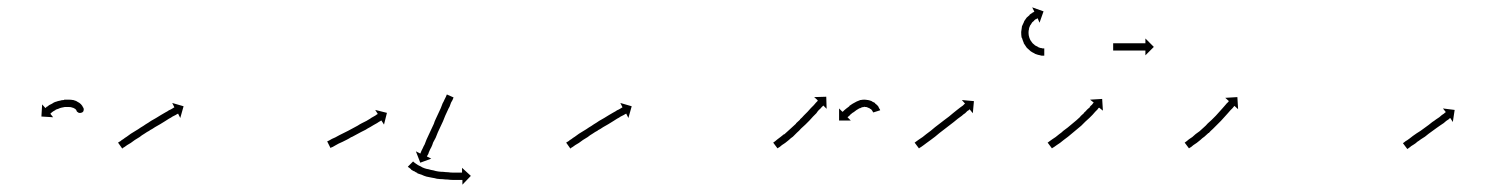

<svg xmlns="http://www.w3.org/2000/svg" viewBox="-20 -503 4116 524"><path d="M208 -206Q208 -206 208 -206Q208 -206 208 -207Q208 -207 208 -207Q208 -207 208 -207Q208 -207 208 -206Q210 -197 201 -195Q192 -193 189 -202Q189 -202 188 -202Q188 -202 188.5 -202Q189 -202 189 -202Q189 -202 189 -202Q189 -202 189 -202Q188 -203 187 -204Q187 -204 187 -204Q187 -204 187 -204Q188 -203 188 -203Q188 -203 188 -203Q186 -205 185 -206Q185 -206 185 -206Q185 -206 185 -206Q185 -206 185 -206Q185 -206 185 -206Q183 -207 181 -208Q181 -208 181 -208Q181 -208 181 -208Q181 -208 181.5 -208Q182 -208 182 -208Q179 -209 175 -210Q175 -210 175 -210Q175 -210 175 -210Q175 -210 175.5 -210Q176 -210 176 -210Q172 -211 167 -211Q167 -211 167 -211Q167 -211 167 -211Q167 -211 167 -211Q167 -211 167 -211Q162 -211 156 -211Q156 -211 156.5 -211Q157 -211 157 -211Q157 -211 157 -211Q157 -211 157 -211Q152 -210 147 -209Q147 -209 147 -209Q147 -209 147 -209Q147 -209 147 -209Q147 -209 147 -209Q143 -208 139 -206Q139 -206 139 -206Q139 -206 139 -206Q139 -206 139 -206Q139 -206 139 -206Q135 -205 131 -203Q131 -203 131 -203Q131 -203 131 -203Q131 -203 131.5 -203Q132 -203 132 -203Q128 -201 125 -199Q125 -199 125 -199Q125 -199 125 -199Q125 -199 125 -199Q125 -199 125 -199Q123 -197 121 -196Q121 -196 121 -196Q121 -196 121 -196Q121 -196 121 -196Q121 -196 121 -196Q119 -194 118 -193Q118 -193 118 -193Q118 -193 118 -193Q118 -193 118 -193Q118 -193 118 -193Q117 -193 117 -193L125 -183L93 -185L95 -218L104 -208Q104 -208 105 -209Q105 -209 105 -209Q105 -209 105 -209Q105 -209 105 -209Q105 -209 105 -209Q106 -210 108 -212Q108 -212 108 -212Q108 -212 109 -212Q109 -212 109 -212Q109 -212 109 -212Q111 -214 114 -216Q114 -216 114 -216Q114 -216 114 -216Q114 -216 114 -216Q114 -216 114 -216Q118 -218 122 -220Q122 -220 122 -220Q122 -220 122 -220Q122 -220 122 -220Q122 -220 122 -220Q126 -223 131 -225Q131 -225 131 -225Q131 -225 131 -225Q131 -225 131.5 -225Q132 -225 132 -225Q137 -227 142 -228Q142 -228 142 -228Q142 -228 142 -228Q142 -228 142.5 -228Q143 -228 143 -228Q148 -230 154 -230Q154 -230 154.5 -230Q155 -230 155 -230Q155 -231 155 -231Q155 -231 155 -231Q161 -231 168 -231Q168 -231 168 -231Q168 -231 168 -231Q168 -231 168 -231Q168 -231 168 -231Q174 -231 179 -230Q179 -230 179 -230Q179 -230 180 -230Q180 -230 180 -230Q180 -230 180 -230Q185 -228 189 -227Q189 -227 189 -226.5Q189 -226 190 -226Q190 -226 190 -226Q190 -226 190 -226Q194 -224 197 -222Q197 -222 197 -222Q197 -222 197 -222Q197 -222 197.5 -221.5Q198 -221 198 -221Q201 -219 203 -216Q203 -216 203 -216Q203 -216 203 -216Q203 -216 203 -216Q203 -216 203 -216Q205 -214 206 -211Q206 -211 206 -211Q206 -211 206 -211Q206 -211 206 -211Q206 -211 206 -211Q207 -209 208 -208Q211 -199 200 -197Q190 -194 188 -203Q188 -204 188 -204Q188 -204 188 -204.5Q188 -205 188 -205Q188 -205 188 -205Q188 -205 188 -205Q188 -206 188 -207H208Q208 -207 208 -206Z M304 -115Q306 -116 309 -118Q312 -121 316 -123Q321 -127 326 -130Q331 -134 337 -138Q343 -142 350 -146Q357 -150 364 -155Q371 -159 378 -164Q385 -168 392 -173Q399 -177 406 -181Q413 -185 419 -189Q426 -193 431 -196Q437 -199 441 -202Q446 -204 449 -206Q452 -208 454 -209Q455 -210 456 -210L450 -222L481 -213L472 -181L466 -193Q465 -192 464 -192Q462 -191 459 -189Q455 -187 451 -185Q447 -182 441 -179Q436 -176 430 -172Q423 -168 417 -164Q410 -160 403 -156Q396 -151 388 -147H389Q381 -143 374 -138Q367 -134 361 -129Q354 -125 348 -121Q342 -117 337 -113Q332 -110 327 -107Q323 -104 320 -102Q317 -100 315 -99Q314 -98 314 -97L302 -114Q303 -114 304 -115Z M875 -118Q877 -119 879 -120Q882 -122 886 -124Q890 -126 895 -128Q900 -131 906 -134Q912 -137 918 -140Q924 -143 930 -146Q937 -150 943 -153Q950 -157 956 -160Q962 -164 968 -167Q974 -170 980 -173Q985 -176 990 -179Q994 -182 998 -184Q1002 -186 1005 -188Q1007 -190 1009 -191Q1010 -191 1011 -192L1004 -203L1036 -195L1028 -163L1021 -174Q1020 -174 1020 -174Q1018 -172 1015 -171Q1012 -169 1009 -167Q1005 -165 1000 -162Q995 -159 990 -156Q984 -153 978 -149Q972 -146 966 -143Q959 -139 953 -136Q946 -132 940 -129H939Q933 -125 927 -122Q921 -119 915 -116Q909 -113 904 -111Q899 -108 895 -106Q891 -104 888 -102Q885 -101 883 -100Q883 -100 882 -99L873 -117Q874 -118 875 -118ZM1217 -235Q1216 -233 1215 -230Q1213 -227 1211 -223Q1209 -218 1207 -212Q1204 -207 1201 -200Q1198 -194 1195 -187Q1192 -180 1189 -172Q1185 -164 1182 -157Q1178 -149 1175 -142Q1172 -134 1169 -127Q1165 -120 1162 -114Q1160 -107 1157 -101Q1154 -96 1152 -91Q1150 -87 1149 -83Q1147 -80 1146 -78Q1146 -77 1145 -76L1157 -70L1127 -59L1115 -90L1127 -84Q1128 -85 1128 -86Q1129 -88 1130 -91Q1132 -95 1134 -99Q1136 -104 1139 -109Q1141 -115 1144 -122Q1147 -128 1150 -135Q1153 -142 1157 -150Q1160 -157 1164 -165Q1166 -172 1170 -180Q1174 -188 1177 -195Q1180 -202 1183 -208Q1186 -215 1188 -221Q1191 -226 1193 -231Q1195 -235 1197 -239Q1198 -242 1199 -244Q1199 -245 1200 -245L1218 -237Q1217 -236 1217 -235ZM1108 -62Q1108 -62 1108 -62Q1108 -62 1108 -62Q1108 -62 1108 -62Q1108 -62 1108 -62Q1109 -61 1110 -60Q1110 -60 1110 -60Q1110 -60 1110 -60Q1110 -60 1110 -60Q1110 -60 1110 -60Q1112 -58 1114 -57Q1114 -57 1114 -57Q1114 -57 1114 -57Q1114 -57 1114 -57Q1114 -57 1114 -57Q1117 -55 1120 -53Q1120 -53 1120 -53Q1120 -53 1120 -53Q1120 -53 1120 -53Q1120 -53 1120 -53Q1123 -51 1128 -49Q1128 -49 1128 -49Q1128 -49 1128 -49Q1128 -49 1128 -49Q1128 -49 1128 -49Q1132 -46 1138 -44Q1138 -44 1138 -44Q1138 -44 1138 -44Q1138 -44 1138 -44Q1138 -44 1138 -44Q1143 -42 1150 -41Q1150 -41 1150 -41Q1150 -41 1150 -41Q1150 -41 1150 -41Q1150 -41 1150 -41Q1156 -39 1163 -38Q1163 -38 1163 -38Q1163 -38 1163 -38Q1163 -38 1163 -38Q1163 -38 1163 -38Q1169 -36 1176 -35Q1176 -35 1176 -35Q1176 -35 1176 -35Q1176 -35 1176 -35Q1176 -35 1176 -35Q1183 -34 1190 -34Q1190 -34 1190 -34Q1190 -34 1190 -34Q1190 -34 1190 -34Q1190 -34 1190 -34Q1197 -33 1203 -33Q1203 -33 1203 -33Q1203 -33 1203 -33Q1203 -33 1203 -33Q1203 -33 1203 -33Q1209 -32 1215 -32Q1215 -32 1215 -32Q1215 -32 1215 -32Q1215 -32 1215 -32Q1215 -32 1215 -32Q1220 -32 1225 -32Q1230 -32 1234 -32Q1237 -32 1239 -32Q1240 -32 1241 -32V-45L1265 -23L1242 1V-12Q1241 -12 1240 -12Q1237 -12 1234 -12Q1230 -12 1225 -12Q1220 -12 1215 -12Q1215 -12 1215 -12Q1215 -12 1215 -12Q1215 -12 1215 -12Q1215 -12 1215 -12Q1209 -12 1202 -13Q1202 -13 1202 -13Q1202 -13 1202 -13Q1202 -13 1202 -13Q1202 -13 1202 -13Q1195 -13 1188 -14Q1188 -14 1188 -14Q1188 -14 1188 -14Q1188 -14 1188 -14Q1188 -14 1188 -14Q1181 -14 1174 -15Q1174 -15 1174 -15Q1174 -15 1174 -15Q1174 -15 1173.5 -15Q1173 -15 1173 -15Q1166 -17 1159 -18Q1159 -18 1159 -18Q1159 -18 1159 -18Q1159 -18 1159 -18Q1159 -18 1159 -18Q1151 -20 1144 -21Q1144 -21 1144 -21Q1144 -21 1144 -21Q1144 -21 1144 -21Q1144 -21 1144 -21Q1137 -23 1131 -26Q1131 -26 1131 -26Q1131 -26 1131 -26Q1131 -26 1131 -26Q1131 -26 1131 -26Q1125 -28 1119 -30Q1119 -30 1119 -30Q1119 -30 1119 -30Q1119 -31 1119 -31Q1119 -31 1119 -31Q1114 -33 1110 -36Q1110 -36 1110 -36Q1110 -36 1110 -36Q1110 -36 1109.5 -36Q1109 -36 1109 -36Q1106 -38 1102 -40Q1102 -40 1102 -40Q1102 -40 1102 -40Q1102 -41 1102 -41Q1102 -41 1102 -41Q1099 -43 1097 -45Q1097 -45 1097 -45Q1097 -45 1097 -45Q1097 -45 1097 -45Q1097 -45 1097 -45Q1095 -46 1094 -47Q1094 -47 1094 -47Q1094 -47 1094 -47Q1094 -47 1094 -47Q1094 -47 1094 -47Q1093 -48 1093 -48L1107 -62Q1108 -62 1108 -62Z M1527 -115Q1529 -116 1532 -118Q1535 -121 1539 -123Q1544 -127 1549 -130Q1554 -134 1560 -138Q1566 -142 1573 -146Q1580 -150 1587 -155Q1594 -159 1601 -164Q1608 -168 1615 -173Q1622 -177 1629 -181Q1636 -185 1642 -189Q1649 -193 1654 -196Q1660 -199 1664 -202Q1669 -204 1672 -206Q1675 -208 1677 -209Q1678 -210 1679 -210L1673 -222L1704 -213L1695 -181L1689 -193Q1688 -192 1687 -192Q1685 -191 1682 -189Q1678 -187 1674 -185Q1670 -182 1664 -179Q1659 -176 1653 -172Q1646 -168 1640 -164Q1633 -160 1626 -156Q1619 -151 1611 -147H1612Q1604 -143 1597 -138Q1590 -134 1584 -129Q1577 -125 1571 -121Q1565 -117 1560 -113Q1555 -110 1550 -107Q1546 -104 1543 -102Q1540 -100 1538 -99Q1537 -98 1537 -97L1525 -114Q1526 -114 1527 -115Z M2092 -115Q2094 -116 2096 -118Q2096 -118 2096 -118Q2096 -118 2096 -118Q2096 -118 2096 -118Q2096 -118 2096 -118Q2099 -120 2102 -123Q2102 -123 2102 -123Q2102 -123 2102 -123Q2102 -123 2102 -123Q2102 -123 2102 -123Q2106 -126 2110 -129Q2110 -129 2110 -129Q2110 -129 2110 -129Q2110 -129 2110 -129Q2110 -129 2110 -129Q2115 -133 2120 -137Q2120 -137 2120 -137Q2120 -137 2120 -137Q2120 -137 2120 -136.5Q2120 -136 2120 -136Q2125 -141 2130 -145Q2130 -145 2130 -145Q2130 -145 2130 -145Q2130 -145 2130 -145Q2130 -145 2130 -145Q2136 -150 2141 -155Q2141 -155 2141 -155Q2141 -155 2141 -155Q2141 -155 2141 -155Q2141 -155 2141 -155Q2147 -160 2153 -166Q2153 -166 2152.5 -166Q2152 -166 2152 -166Q2152 -166 2152 -166Q2152 -166 2152 -166Q2158 -171 2164 -177Q2164 -177 2163.5 -177Q2163 -177 2163 -177Q2163 -177 2163 -177Q2163 -177 2163 -177Q2169 -182 2174 -188Q2179 -193 2184 -198Q2188 -203 2193 -208Q2195 -210 2197 -212Q2199 -214 2201 -216Q2204 -220 2207 -223Q2209 -225 2211 -227Q2211 -228 2212 -229L2202 -238L2235 -239L2236 -206L2227 -215Q2226 -214 2225 -213Q2224 -212 2221 -209Q2219 -206 2215 -203Q2213 -201 2211.5 -199Q2210 -197 2208 -194Q2203 -189 2199 -185Q2194 -179 2189 -174Q2183 -168 2178 -163Q2178 -163 2178 -163Q2178 -163 2178 -163Q2178 -163 2178 -163Q2178 -163 2178 -163Q2172 -157 2166 -152Q2166 -152 2166 -152Q2166 -152 2166 -152Q2166 -152 2166 -152Q2166 -152 2166 -152Q2161 -146 2155 -141Q2155 -141 2155 -141Q2155 -141 2155 -141Q2155 -141 2155 -141Q2155 -141 2155 -141Q2149 -135 2144 -130Q2144 -130 2144 -130Q2144 -130 2144 -130Q2144 -130 2144 -130Q2144 -130 2144 -130Q2138 -126 2133 -121Q2133 -121 2133 -121Q2133 -121 2133 -121Q2133 -121 2133 -121Q2133 -121 2133 -121Q2128 -117 2123 -113Q2123 -113 2123 -113Q2123 -113 2123 -113Q2123 -113 2123 -113Q2123 -113 2123 -113Q2118 -110 2114 -107Q2114 -107 2114 -107Q2114 -107 2114 -107Q2114 -107 2114 -107Q2114 -107 2114 -107Q2111 -104 2108 -102Q2108 -102 2108 -102Q2108 -102 2108 -102Q2108 -102 2108 -102Q2108 -102 2108 -102Q2105 -100 2103 -99Q2102 -98 2102 -98L2090 -114Q2091 -114 2092 -115ZM2363 -197Q2363 -197 2363 -197Q2363 -197 2363 -197Q2363 -197 2363 -197Q2363 -197 2363 -197Q2362 -197 2362 -198Q2362 -198 2362 -198Q2362 -198 2362 -198Q2362 -198 2362 -198Q2362 -198 2362 -198Q2362 -199 2361 -200Q2361 -200 2361 -200Q2361 -200 2361 -200Q2361 -200 2361 -200Q2361 -200 2361 -200Q2360 -201 2359 -203Q2359 -203 2359 -203Q2359 -203 2359 -203Q2359 -202 2359.5 -202Q2360 -202 2360 -202Q2358 -204 2356 -206Q2356 -206 2356 -205.5Q2356 -205 2356 -205Q2356 -205 2356 -205Q2356 -205 2356 -205Q2354 -207 2351 -209Q2351 -209 2351 -208.5Q2351 -208 2351 -208Q2351 -208 2351 -208Q2351 -208 2351 -208Q2348 -210 2344 -211Q2344 -211 2344 -211Q2344 -211 2344 -211Q2344 -211 2344 -211Q2344 -211 2344 -211Q2341 -211 2339 -211Q2339 -211 2339 -211Q2339 -211 2339 -211Q2340 -211 2340 -211.5Q2340 -212 2340 -212Q2337 -211 2334 -210Q2334 -210 2334 -210.5Q2334 -211 2334 -211Q2334 -211 2334 -211Q2334 -211 2334 -211Q2330 -209 2326 -207Q2326 -207 2326 -207.5Q2326 -208 2326 -208Q2326 -208 2326 -208Q2326 -208 2326 -208Q2322 -205 2318 -203Q2318 -203 2318 -203Q2318 -203 2318 -203Q2318 -203 2318 -203Q2318 -203 2318 -203Q2314 -200 2310 -197Q2310 -197 2310 -197Q2310 -197 2310 -197Q2310 -197 2310 -197Q2310 -197 2310 -197Q2306 -195 2303 -192Q2303 -192 2303 -192Q2303 -192 2303 -192Q2303 -192 2303 -192Q2303 -192 2303 -192Q2300 -190 2298 -187Q2298 -187 2298 -187Q2298 -187 2298 -187Q2298 -187 2298 -187Q2298 -187 2298 -187Q2296 -186 2294 -184Q2294 -184 2293 -183L2302 -174H2270V-207L2279 -198Q2280 -198 2281 -199Q2282 -200 2284 -202Q2284 -202 2284 -202Q2284 -202 2284 -202Q2284 -202 2284 -202Q2284 -202 2284 -202Q2287 -205 2290 -207Q2290 -207 2290 -207Q2290 -207 2290 -207Q2290 -207 2290 -207Q2290 -207 2290 -207Q2294 -210 2298 -213Q2298 -213 2298 -213Q2298 -213 2298 -213Q2298 -213 2298 -213.5Q2298 -214 2298 -214Q2302 -217 2307 -220Q2307 -220 2307 -220Q2307 -220 2307 -220Q2307 -220 2307 -220Q2307 -220 2307 -220Q2312 -223 2318 -226Q2318 -226 2318 -226Q2318 -226 2318 -226Q2318 -226 2318 -226Q2318 -226 2318 -226Q2323 -228 2328 -230Q2328 -230 2328.5 -230Q2329 -230 2329 -230Q2329 -230 2329 -230Q2329 -230 2329 -230Q2334 -231 2338 -231Q2338 -231 2338.5 -231Q2339 -231 2339 -231Q2339 -231 2339 -231Q2339 -231 2339 -231Q2343 -231 2348 -230Q2348 -230 2348.5 -230Q2349 -230 2349 -230Q2349 -230 2349 -230Q2349 -230 2349 -230Q2354 -229 2359 -227Q2359 -227 2359 -227Q2359 -227 2359 -227Q2359 -227 2359.5 -226.5Q2360 -226 2360 -226Q2364 -224 2368 -222Q2368 -222 2368 -222Q2368 -222 2368 -222Q2368 -221 2368 -221Q2368 -221 2368 -221Q2371 -219 2374 -216Q2374 -216 2374 -216Q2374 -216 2374 -216Q2374 -216 2374 -216Q2374 -216 2374 -216Q2376 -213 2378 -211Q2378 -211 2378 -211Q2378 -211 2378 -211Q2378 -211 2378 -210.5Q2378 -210 2378 -210Q2379 -208 2380 -206Q2380 -206 2380 -206Q2380 -206 2380 -206Q2381 -206 2381 -206Q2381 -206 2381 -206Q2381 -204 2382 -203Q2382 -203 2382 -203Q2382 -203 2382 -203Q2382 -203 2382 -203Q2382 -203 2382 -203Q2382 -203 2382 -202L2363 -196Q2363 -197 2363 -197Z M2478 -115Q2480 -116 2482 -118Q2485 -120 2489 -123Q2493 -126 2498 -129Q2503 -133 2508 -137Q2514 -141 2520 -146Q2526 -151 2532 -156Q2539 -161 2545 -166Q2552 -171 2558 -176Q2564 -181 2570 -185Q2576 -190 2582 -195Q2587 -199 2592 -203Q2597 -207 2601 -210Q2605 -213 2608 -215Q2610 -217 2612 -219Q2613 -220 2614 -220L2605 -230L2638 -227L2635 -194L2626 -205Q2625 -204 2625 -203Q2623 -202 2620 -200Q2617 -197 2614 -194Q2609 -191 2605 -187Q2600 -183 2594 -179Q2589 -175 2583 -170Q2577 -165 2570 -160Q2564 -155 2557 -150Q2551 -145 2544 -140Q2538 -135 2532 -130Q2526 -126 2520 -121Q2515 -117 2509 -113Q2505 -110 2501 -107Q2497 -104 2494 -102Q2491 -100 2489 -99Q2489 -98 2488 -98L2476 -114Q2477 -114 2478 -115ZM2828 -351Q2828 -351 2828 -351Q2828 -351 2828 -351Q2828 -351 2828 -351Q2828 -351 2828 -351Q2826 -351 2823 -351Q2823 -351 2823 -351Q2823 -351 2823 -351Q2823 -351 2823 -351Q2823 -351 2823 -351Q2819 -352 2815 -353Q2815 -353 2815 -353Q2815 -353 2815 -353Q2815 -353 2814.5 -353Q2814 -353 2814 -353Q2810 -354 2805 -356Q2805 -356 2804.5 -356Q2804 -356 2804 -356Q2804 -357 2804 -357Q2804 -357 2804 -357Q2799 -359 2793 -363Q2793 -363 2793 -363Q2793 -363 2793 -363Q2793 -363 2793 -363Q2793 -363 2793 -363Q2788 -367 2783 -372Q2783 -372 2783 -372Q2783 -372 2782 -373Q2782 -373 2782 -373Q2782 -373 2782 -373Q2778 -379 2774 -385Q2774 -385 2774 -385Q2774 -385 2774 -385Q2774 -385 2774 -385.5Q2774 -386 2774 -386Q2771 -393 2769 -400Q2769 -400 2769 -400Q2769 -400 2769 -400Q2768 -400 2768 -400.5Q2768 -401 2768 -401Q2767 -408 2767 -415Q2767 -415 2767 -415.5Q2767 -416 2767 -416Q2767 -416 2767 -416Q2767 -416 2767 -416Q2768 -423 2769 -430Q2769 -430 2769 -430.5Q2769 -431 2769 -431Q2769 -431 2769 -431Q2769 -431 2769 -431Q2772 -438 2775 -444Q2775 -444 2775 -444Q2775 -444 2775 -444Q2775 -444 2775 -444.5Q2775 -445 2775 -445Q2778 -450 2782 -455Q2782 -455 2782 -455Q2782 -455 2782 -455Q2782 -455 2782 -455Q2782 -455 2782 -455Q2786 -459 2790 -462Q2790 -462 2790 -462Q2790 -462 2790 -463Q2790 -463 2790 -463Q2790 -463 2790 -463Q2793 -465 2796 -467Q2796 -467 2796.5 -467Q2797 -467 2797 -467Q2797 -467 2797 -467.5Q2797 -468 2797 -468Q2799 -469 2801 -470Q2801 -470 2801 -470Q2801 -470 2801 -470Q2801 -470 2801 -470Q2801 -470 2801 -470Q2802 -471 2803 -471L2797 -483L2828 -472L2817 -441L2812 -453Q2811 -453 2810 -452Q2810 -452 2810 -452Q2810 -452 2810 -452Q2810 -452 2810 -452Q2810 -452 2810 -452Q2809 -452 2807 -450Q2807 -450 2807 -450Q2807 -450 2807 -450Q2807 -451 2807 -451Q2807 -451 2807 -451Q2805 -449 2802 -447Q2802 -447 2802 -447Q2802 -447 2803 -447Q2803 -447 2803 -447Q2803 -447 2803 -447Q2800 -445 2797 -442Q2797 -442 2797 -442Q2797 -442 2797 -442Q2797 -442 2797 -442Q2797 -442 2797 -442Q2795 -439 2792 -434Q2792 -434 2792 -434.5Q2792 -435 2792 -435Q2792 -435 2792 -435Q2792 -435 2792 -435Q2790 -430 2788 -425Q2788 -425 2788.5 -425Q2789 -425 2789 -426Q2789 -426 2789 -426Q2789 -426 2789 -426Q2787 -420 2787 -415Q2787 -415 2787 -415Q2787 -415 2787 -415Q2787 -415 2787 -415.5Q2787 -416 2787 -416Q2787 -410 2788 -404Q2788 -404 2788 -404Q2788 -404 2788 -405Q2788 -405 2788 -405Q2788 -405 2788 -405Q2789 -399 2792 -394Q2792 -394 2792 -394Q2792 -394 2792 -394Q2792 -395 2791.5 -395Q2791 -395 2791 -395Q2794 -390 2798 -385Q2798 -385 2798 -385.5Q2798 -386 2798 -386Q2797 -386 2797 -386Q2797 -386 2797 -386Q2801 -382 2805 -379Q2805 -379 2805 -379Q2805 -379 2805 -379Q2805 -379 2805 -379Q2805 -379 2805 -379Q2809 -377 2813 -375Q2813 -375 2813 -375Q2813 -375 2812 -375Q2812 -375 2812 -375Q2812 -375 2812 -375Q2816 -373 2820 -372Q2820 -372 2820 -372Q2820 -372 2819 -372Q2819 -372 2819 -372Q2819 -372 2819 -372Q2823 -372 2825 -371Q2825 -371 2825 -371Q2825 -371 2825 -371Q2825 -371 2825 -371Q2825 -371 2825 -371Q2827 -371 2829 -371Q2829 -371 2829 -371Q2829 -371 2829 -371Q2829 -371 2829 -371Q2829 -371 2829 -371Q2829 -371 2830 -371V-351Q2829 -351 2828 -351Z M2841 -115Q2843 -116 2845 -118Q2848 -120 2852 -123Q2856 -126 2861 -129Q2866 -133 2871 -137Q2871 -137 2871 -137Q2871 -137 2871 -137Q2871 -137 2871 -137Q2871 -137 2871 -137Q2877 -141 2882 -146Q2882 -146 2882 -146Q2882 -146 2882 -146Q2882 -146 2882 -146Q2882 -146 2882 -146Q2888 -150 2894 -155Q2894 -155 2894 -155Q2894 -155 2894 -155Q2894 -155 2894 -155Q2894 -155 2894 -155Q2900 -160 2906 -165Q2906 -165 2906 -165Q2906 -165 2906 -165Q2906 -165 2906 -165Q2906 -165 2906 -165Q2912 -170 2918 -175Q2918 -175 2918 -175Q2918 -175 2918 -175Q2918 -175 2918 -175Q2918 -175 2918 -175Q2923 -180 2929 -185Q2929 -185 2929 -185Q2929 -185 2929 -185Q2928 -185 2928 -185Q2928 -185 2928 -185Q2934 -190 2939 -195Q2939 -195 2939 -195Q2939 -195 2938 -195Q2938 -195 2938 -195Q2938 -195 2938 -195Q2943 -199 2947 -204Q2947 -204 2947 -204Q2947 -204 2947 -204Q2947 -204 2947 -204Q2947 -204 2947 -204Q2951 -208 2955 -211H2954Q2957 -215 2960 -217Q2962 -220 2963 -221Q2964 -222 2965 -223L2955 -231L2988 -233L2990 -201L2980 -209Q2979 -209 2978 -208Q2977 -206 2975 -204Q2972 -201 2969 -198Q2966 -194 2962 -190Q2962 -190 2962 -190Q2962 -190 2962 -190Q2962 -190 2962 -190Q2962 -190 2962 -190Q2957 -185 2953 -181Q2953 -181 2953 -181Q2953 -181 2953 -181Q2953 -181 2953 -181Q2953 -181 2953 -181Q2948 -176 2942 -171Q2942 -171 2942 -171Q2942 -171 2942 -171Q2942 -171 2942 -171Q2942 -171 2942 -171Q2937 -166 2931 -160Q2931 -160 2931 -160Q2931 -160 2931 -160Q2931 -160 2931 -160Q2931 -160 2931 -160Q2925 -155 2919 -150Q2919 -150 2919 -150Q2919 -150 2919 -150Q2919 -150 2919 -150Q2919 -150 2919 -150Q2913 -145 2907 -140Q2907 -140 2907 -140Q2907 -140 2907 -140Q2907 -140 2907 -140Q2907 -140 2907 -140Q2901 -135 2895 -130Q2895 -130 2895 -130Q2895 -130 2895 -130Q2895 -130 2895 -130Q2895 -130 2895 -130Q2889 -125 2883 -121Q2883 -121 2883 -121Q2883 -121 2883 -121Q2883 -121 2883 -121Q2883 -121 2883 -121Q2878 -117 2873 -113Q2868 -110 2864 -107Q2860 -104 2857 -102Q2854 -100 2852 -99Q2851 -98 2851 -98L2839 -114Q2840 -114 2841 -115ZM3019 -385Q3020 -385 3020.5 -385Q3021 -385 3022 -385Q3023 -385 3024 -385Q3025 -385 3026 -385Q3027 -385 3028.5 -385Q3030 -385 3032 -385Q3033 -385 3035 -385Q3037 -385 3038 -385Q3040 -385 3042 -385Q3044 -385 3046 -385Q3048 -385 3050 -385Q3052 -385 3054 -385Q3056 -385 3058 -385Q3060 -385 3062 -385Q3064 -385 3066 -385Q3068 -385 3070 -385Q3072 -385 3074 -385Q3076 -385 3078 -385Q3080 -385 3081.5 -385Q3083 -385 3085 -385Q3087 -385 3088.5 -385Q3090 -385 3092 -385Q3093 -385 3094.5 -385Q3096 -385 3097 -385Q3099 -385 3100 -385Q3101 -385 3102 -385Q3102 -385 3103 -385Q3104 -385 3105 -385Q3105 -385 3105 -385Q3105 -385 3106 -385V-398L3129 -375L3106 -352V-365Q3105 -365 3105 -365Q3105 -365 3105 -365Q3104 -365 3103 -365Q3102 -365 3102 -365Q3101 -365 3100 -365Q3099 -365 3097 -365Q3096 -365 3094.5 -365Q3093 -365 3092 -365Q3090 -365 3088.5 -365Q3087 -365 3085 -365Q3083 -365 3081.5 -365Q3080 -365 3078 -365Q3076 -365 3074 -365Q3072 -365 3070 -365Q3068 -365 3066 -365Q3064 -365 3062 -365Q3060 -365 3058 -365Q3056 -365 3054 -365Q3052 -365 3050 -365Q3048 -365 3046 -365Q3044 -365 3042 -365Q3040 -365 3038 -365Q3037 -365 3035 -365Q3033 -365 3032 -365Q3030 -365 3028.5 -365Q3027 -365 3026 -365Q3025 -365 3024 -365Q3023 -365 3022 -365Q3021 -365 3020.5 -365Q3020 -365 3019 -365Q3019 -365 3018.5 -365Q3018 -365 3018 -365V-385Q3018 -385 3018.5 -385Q3019 -385 3019 -385Z M3215 -115Q3217 -116 3219 -118Q3222 -120 3225 -123Q3225 -123 3225 -123Q3225 -123 3225 -123Q3225 -123 3225 -123Q3225 -123 3225 -123Q3229 -126 3234 -129Q3234 -129 3234 -129Q3234 -129 3234 -129Q3234 -129 3234 -129Q3234 -129 3234 -129Q3238 -133 3243 -137Q3243 -137 3243 -137Q3243 -137 3243 -137Q3243 -137 3243 -137Q3243 -137 3243 -137Q3249 -141 3254 -145Q3254 -145 3254 -145Q3254 -145 3254 -145Q3254 -145 3254 -145Q3254 -145 3254 -145Q3260 -150 3265 -155Q3265 -155 3265 -155Q3265 -155 3265 -155Q3265 -155 3265 -155Q3265 -155 3265 -155Q3271 -160 3276 -166Q3276 -166 3276 -166Q3276 -166 3276 -166Q3276 -166 3276 -166Q3276 -166 3276 -166Q3282 -171 3287 -176Q3287 -176 3287 -176Q3287 -176 3287 -176Q3287 -176 3287 -176Q3287 -176 3287 -176Q3293 -182 3298 -187Q3298 -187 3298 -187Q3298 -187 3298 -187Q3298 -187 3298 -187Q3298 -187 3298 -187Q3303 -192 3307 -197Q3312 -202 3316 -207Q3320 -211 3323 -215Q3326 -218 3329 -222Q3330 -222 3333 -226Q3333 -227 3334 -227L3324 -236L3357 -238L3359 -205L3349 -214Q3348 -213 3348 -213Q3345 -209 3344 -208Q3341 -205 3338 -202Q3335 -198 3331 -194Q3327 -189 3322 -184Q3317 -179 3312 -173Q3312 -173 3312 -173Q3312 -173 3312 -173Q3312 -173 3312 -173Q3312 -173 3312 -173Q3307 -168 3301 -162Q3301 -162 3301 -162Q3301 -162 3301 -162Q3301 -162 3301 -162Q3301 -162 3301 -162Q3296 -157 3290 -151Q3290 -151 3290 -151Q3290 -151 3290 -151Q3290 -151 3290 -151Q3290 -151 3290 -151Q3284 -146 3279 -140Q3279 -140 3279 -140Q3279 -140 3278 -140Q3278 -140 3278 -140Q3278 -140 3278 -140Q3273 -135 3267 -130Q3267 -130 3267 -130Q3267 -130 3267 -130Q3267 -130 3267 -130Q3267 -130 3267 -130Q3261 -126 3256 -121Q3256 -121 3256 -121Q3256 -121 3256 -121Q3256 -121 3256 -121Q3256 -121 3256 -121Q3251 -117 3246 -113Q3246 -113 3246 -113Q3246 -113 3246 -113Q3246 -113 3246 -113Q3246 -113 3246 -113Q3241 -110 3237 -107Q3237 -107 3237 -107Q3237 -107 3237 -107Q3237 -107 3237 -107Q3237 -107 3237 -107Q3234 -104 3231 -102Q3228 -100 3226 -99Q3225 -98 3225 -98L3213 -114Q3214 -114 3215 -115Z M3810 -113Q3812 -114 3814 -116Q3816 -118 3820 -120Q3824 -123 3827 -125Q3832 -129 3836 -132Q3841 -135 3846 -139Q3852 -143 3857 -146Q3862 -150 3868 -154Q3873 -158 3879 -162Q3884 -166 3889 -170Q3894 -173 3899 -177Q3903 -180 3908 -183Q3912 -186 3915 -189Q3918 -191 3921 -193Q3923 -195 3924 -196Q3925 -196 3926 -197L3918 -207L3950 -203L3945 -170L3938 -181Q3937 -180 3936 -180Q3935 -178 3933 -177Q3930 -175 3927 -173Q3923 -170 3920 -167Q3915 -164 3911 -161Q3906 -157 3901 -154Q3896 -150 3890 -146Q3885 -142 3879 -138Q3874 -134 3869 -130Q3863 -126 3858 -123Q3853 -119 3848 -116Q3844 -112 3839 -109Q3836 -107 3831 -104Q3828 -101 3826 -100Q3823 -98 3822 -97Q3821 -97 3821 -96L3809 -112Q3809 -113 3810 -113Z"/></svg>

Font: FRB American Cursive Just Arrows Black
Style: Bold Italic
Weight: 900
Italic angle: -25°
Version: Version 2.0;Modular Font Editor K font №1